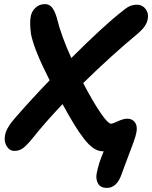

<svg xmlns="http://www.w3.org/2000/svg" viewBox="-20 -773 745 940"><path d="M50.8 -34.2Q26.4 -34.2 12.5 -57.6Q-1.5 -81.1 4.9 -111.8Q10.7 -147 56.2 -198.2Q138.2 -292 223.1 -379.9Q146.5 -529.8 131.8 -606Q123.5 -666 131.8 -698.2Q137.2 -720.7 155.8 -736.8Q174.3 -752.9 200.2 -752.9Q221.7 -752.9 235.1 -735.8Q248.5 -718.8 257.8 -687Q277.8 -602.5 329.1 -488.8Q486.8 -646.5 577.1 -716.8Q601.1 -737.3 617.2 -743.7Q633.3 -750 652.8 -750Q678.2 -749 693.6 -728Q709 -707 703.1 -678.2Q696.8 -645 657.2 -610.8Q526.9 -502.9 387.2 -366.2Q432.6 -279.3 470.5 -223.1Q508.3 -167 524.9 -167Q529.8 -167 557.1 -179.4Q584.5 -191.9 603 -191.9Q627.9 -191.9 640.9 -173.8Q653.8 -155.8 647.9 -125Q644.5 -106.9 633.1 -75Q621.6 -43 604 2.4Q586.4 47.9 576.2 77.1Q553.2 147 502.9 147Q472.7 147 460.4 126.2Q448.2 105.5 453.1 77.1Q461.9 28.3 487.8 -32.2H483.9Q460.9 -32.2 438.2 -47.1Q415.5 -62 390.4 -94.7Q365.2 -127.4 342.3 -165.3Q319.3 -203.1 286.1 -263.2Q197.8 -169.9 141.1 -98.1Q109.9 -59.6 91.6 -46.9Q73.2 -34.2 50.8 -34.2Z"/></svg>

Font: Shantell Sans Bouncy
Style: Italic
Weight: 600
Italic angle: -11.31°
Designer: Stephen Nixon, Anya Danilova, Shantell Martin
Foundry: Arrow Type
Version: Version 1.006;[9816181b4]